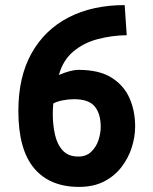

<svg xmlns="http://www.w3.org/2000/svg" viewBox="-20 -718 600 753"><path d="M290 15Q175 15 113.5 -58.5Q52 -132 52 -283Q52 -417 104 -509.5Q156 -602 249.5 -650Q343 -698 469 -698L477 -580Q418 -579 363 -564.5Q308 -550 267.5 -516Q227 -482 211 -424Q232 -433 252 -438.5Q272 -444 288 -444Q369 -444 417.5 -413.5Q466 -383 488 -333Q510 -283 510 -222Q510 -182 497 -140.5Q484 -99 457 -63.5Q430 -28 388.5 -6.5Q347 15 290 15ZM287 -104Q318 -104 337.5 -122.5Q357 -141 366 -168Q375 -195 375 -220Q375 -272 351.5 -300.5Q328 -329 270 -329Q249 -329 226 -324.5Q203 -320 189 -312Q188 -302 187.5 -292Q187 -282 187 -271Q187 -229 195.5 -190.5Q204 -152 226 -128Q248 -104 287 -104Z"/></svg>

Font: Ubuntu Sans Mono
Style: Bold
Weight: 700
Monospace: yes
Designer: Dalton Maag Ltd
Foundry: Dalton Maag Ltd
Version: Version 1.006